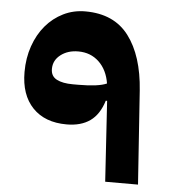

<svg xmlns="http://www.w3.org/2000/svg" viewBox="-48 -666 646 711"><g transform="rotate(5 275.5 -311.0)"><path d="M350 -299H345Q329 -247 295 -223Q261 -199 208 -199Q127 -199 81.5 -246.5Q36 -294 36 -379Q36 -431 51.5 -475.5Q67 -520 94.5 -552.5Q122 -585 159.5 -603.5Q197 -622 241 -622Q348 -622 403 -549Q458 -476 467 -348L491 0H369ZM239 -349Q313 -349 344 -363Q336 -413 305 -442.5Q274 -472 228 -472Q189 -472 162.5 -451.5Q136 -431 136 -399Q136 -372 158 -360.5Q180 -349 218 -349Z"/></g></svg>

Font: IBM Plex Sans Arabic
Style: Bold
Weight: 700
Designer: Mike Abbink, Paul van der Laan, Pieter van Rosmalen, Wael Morcos, Khajak Apelian
Foundry: Bold Monday
Version: Version 1.2